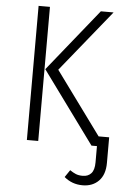

<svg xmlns="http://www.w3.org/2000/svg" viewBox="-59 -728 655 977"><g transform="rotate(5 268.0 -240.0)"><path d="M98 -685H156V0H98ZM514 -50V81Q514 141 482.5 173Q451 205 400 205Q346 205 306 171L331 134Q347 145 361.5 151Q376 157 397 157Q424 157 440 139.5Q456 122 456 83V0H428L160 -367L416 -685H481L226 -370L460 -50Z"/></g></svg>

Font: Fira Sans Condensed Light
Style: Regular
Weight: 300
Width: 3
Designer: bBox Type GmbH & Carrois Corporate GbR & Edenspiekermann AG
Foundry: bBox Type GmbH & Carrois Corporate GbR & Edenspiekermann AG
Version: Version 4.301